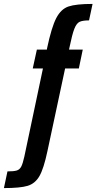

<svg xmlns="http://www.w3.org/2000/svg" viewBox="-100 -763 492 979"><path d="M254 -520 252 -510H322L302 -414H232L142 7Q123 97 101 135Q79 173 41 184.5Q3 196 -80 196L-62 111Q-30 111 -15 106.5Q0 102 8 87Q16 72 24 36L119 -414H67L88 -510H139L140 -517Q163 -625 187 -671Q211 -717 249.5 -730Q288 -743 372 -743L354 -659Q321 -659 305.5 -651.5Q290 -644 279 -616Q268 -588 254 -520Z"/></svg>

Font: Saira ExtraCondensed
Style: Bold
Weight: 700
Width: 2
Designer: Hector Gatti with collaboration of the Omnibus-Type team
Foundry: Omnibus-Type
Version: Version 0.072; ttfautohint (v1.8)